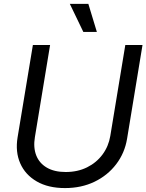

<svg xmlns="http://www.w3.org/2000/svg" viewBox="-20 -960 756 992"><path d="M315.9 11.7Q229 11.7 169.7 -22.7Q110.4 -57.1 84.5 -116.2Q58.6 -175.3 70.8 -250L149.9 -727.5H238.8L160.2 -251Q151.4 -197.8 167.2 -157.2Q183.1 -116.7 221.9 -94Q260.7 -71.3 319.3 -71.3Q381.3 -71.3 429.9 -95.5Q478.5 -119.6 509.8 -161.9Q541 -204.1 549.8 -257.3L627.4 -727.5H716.3L636.7 -244.1Q624.5 -169.4 580.3 -111.6Q536.1 -53.7 468.3 -21Q400.4 11.7 315.9 11.7ZM410.6 -794.9 340.8 -939.9H436.5L480.5 -794.9Z"/></svg>

Font: Inter 28pt
Style: Italic
Weight: 400
Italic angle: -9.3988°
Designer: Rasmus Andersson
Foundry: rsms
Version: Version 4.001;git-66647c0bb